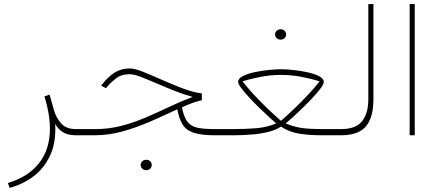

<svg xmlns="http://www.w3.org/2000/svg" viewBox="-20 -663 2142 941"><path d="M351.6 0Q312 0 287.1 -16.1Q262.2 -32.2 250.5 -56.2Q255.4 35.2 225.6 99.1Q195.8 163.1 143.1 202.1Q90.3 241.2 26.9 257.8L18.6 233.9Q118.2 204.1 171.4 136.5Q224.6 68.8 224.6 -31.7Q224.6 -104.5 197.8 -190.9L223.1 -199.2L243.2 -127.4Q253.9 -86.9 279.3 -58.6Q304.7 -30.3 351.6 -30.3H381.3V0Z M669.4 145.5Q669.4 135.3 677 127.7Q684.6 120.1 696.8 120.1Q708.5 120.1 716.1 127.4Q723.6 134.8 723.6 145.5Q723.6 156.2 716.1 163.6Q708.5 170.9 696.8 170.9Q684.6 170.9 677 163.3Q669.4 155.8 669.4 145.5ZM969.2 -205.1V-171.9Q944.8 -166.5 921.9 -158Q898.9 -149.4 871.6 -136.7Q881.3 -88.4 899.2 -65.7Q917 -43 949.2 -36.6Q981.4 -30.3 1033.2 -30.3H1063V0H1033.2Q966.3 0 929.2 -12.5Q892.1 -24.9 874.8 -53Q857.4 -81.1 849.1 -127.4Q783.7 -96.7 716.6 -67.4Q649.4 -38.1 581.1 -19Q512.7 0 443.4 0H361.8V-30.3H444.8Q513.2 -30.3 573.5 -45.9Q633.8 -61.5 690.7 -85.7Q747.6 -109.9 804.9 -137.2Q862.3 -164.6 924.3 -188Q876.5 -201.2 829.8 -220Q783.2 -238.8 741.7 -256.8Q700.2 -274.9 667.7 -287.1Q635.3 -299.3 615.2 -299.3Q575.2 -299.3 549.6 -279.5Q523.9 -259.8 503.9 -236.3L499.5 -231L475.6 -242.7L480 -248.5Q508.8 -286.1 541 -306.9Q573.2 -327.6 615.7 -327.6Q639.6 -327.6 680.7 -311.3Q721.7 -294.9 772 -272.5Q822.3 -250 873.5 -230.5Q924.8 -210.9 969.2 -205.1Z M1328.1 -494.1Q1328.1 -504.4 1335.7 -512Q1343.3 -519.5 1355.5 -519.5Q1367.2 -519.5 1374.8 -512.2Q1382.3 -504.9 1382.3 -494.1Q1382.3 -483.4 1374.8 -476.1Q1367.2 -468.8 1355.5 -468.8Q1343.3 -468.8 1335.7 -476.3Q1328.1 -483.9 1328.1 -494.1ZM1356.9 -323.7Q1379.9 -323.7 1414.8 -320.3Q1449.7 -316.9 1484.6 -309.3Q1519.5 -301.8 1543.2 -290Q1566.9 -278.3 1566.9 -261.2Q1566.9 -251 1551.8 -230.5Q1536.6 -210 1512.9 -184.6Q1489.3 -159.2 1463.1 -133.8Q1437 -108.4 1414.6 -88.1Q1392.1 -67.9 1380.4 -58.1Q1423.8 -40 1462.6 -35.2Q1501.5 -30.3 1556.6 -30.3H1635.3V0H1556.6Q1496.1 0 1447 -7.8Q1397.9 -15.6 1356.9 -42.5Q1331.5 -25.4 1293.2 -16.1Q1254.9 -6.8 1210.9 -3.4Q1167 0 1125.5 0H1043.5V-30.3H1126Q1184.6 -30.3 1236.8 -34.7Q1289.1 -39.1 1333.5 -58.1Q1321.3 -68.4 1298.8 -89.1Q1276.4 -109.9 1250.2 -135.3Q1224.1 -160.6 1200.7 -186Q1177.2 -211.4 1162.1 -231.7Q1147 -252 1147 -261.2Q1147 -278.3 1170.7 -290.3Q1194.3 -302.2 1229.2 -309.6Q1264.2 -316.9 1299.1 -320.3Q1334 -323.7 1356.9 -323.7ZM1356.9 -295.9Q1307.6 -295.9 1257.6 -286.4Q1207.5 -276.9 1168.5 -264.2Q1203.6 -219.7 1243.7 -178.5Q1283.7 -137.2 1315.4 -108.2Q1347.2 -79.1 1356.9 -70.8Q1364.3 -76.7 1384.5 -95Q1404.8 -113.3 1432.6 -140.4Q1460.4 -167.5 1490.5 -199.5Q1520.5 -231.4 1546.4 -264.2Q1507.8 -276.9 1457.3 -286.4Q1406.7 -295.9 1356.9 -295.9Z M1615.7 -30.3H1650.4Q1725.1 -30.3 1755.1 -69.6Q1785.2 -108.9 1785.2 -175.8V-643.1H1810.1V-176.3Q1810.1 -87.4 1773.4 -43.7Q1736.8 0 1649.9 0H1615.7Z M2012.7 -643.1V0H1987.8V-643.1Z"/></svg>

Font: Vazirmatn RD UI Thin
Style: Regular
Weight: 100
Designer: Saber Rastikerdar
Foundry: Saber Rastikerdar
Version: Version 33.003